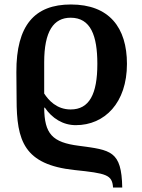

<svg xmlns="http://www.w3.org/2000/svg" viewBox="-20 -568 631 856"><path d="M484 268H525C522 104 474 101 332 82C213 67 178 29 177 -88H180C212 -41 260 -10 318 -10C447 -10 546 -110 546 -283C546 -445 467 -548 296 -548C135 -548 52 -456 53 -246L54 -126C54 60 87 166 312 190C455 205 480 211 484 268ZM295 -80C232 -80 196 -122 177 -151V-290C177 -429 219 -489 295 -489C385 -489 414 -408 414 -283C414 -148 378 -80 295 -80Z"/></svg>

Font: Noto Serif SemiBold
Style: Regular
Weight: 600
Designer: Monotype Design Team
Foundry: Monotype Imaging Inc.
Version: Version 2.013